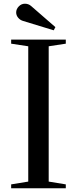

<svg xmlns="http://www.w3.org/2000/svg" viewBox="-20 -1013 414 1033"><path d="M40 0V-21L132 -36V-764L40 -778V-800H334V-778L242 -764V-36L334 -21V0ZM102 -901Q87 -906 77 -918.5Q67 -931 67 -946Q67 -964 81 -978.5Q95 -993 114 -993Q133 -993 147 -981L278 -867L269 -850Z"/></svg>

Font: Prata
Style: Regular
Weight: 400
Designer: Ivan Petrov
Foundry: Cyreal
Version: Version 2.000